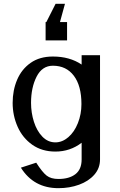

<svg xmlns="http://www.w3.org/2000/svg" viewBox="-20 -798 628 1002"><path d="M330 -683H293L319 -778H270L222 -683H218V-587H330ZM406 -510V-461Q344 -503 256 -503Q187 -503 140 -470Q93 -437 69.5 -382Q46 -327 46 -261Q46 -195 72 -136.5Q98 -78 148.5 -42.5Q199 -7 269 -7Q346 -7 406 -53V34Q406 86 373.5 111Q341 136 285 136Q246 136 223.5 118.5Q201 101 169 51L89 77Q156 184 285 184Q343 184 392.5 166Q442 148 472 114Q502 80 502 34V-510ZM405 -255Q405 -202 386.5 -155.5Q368 -109 336.5 -82Q305 -55 269 -55Q230 -55 201 -85Q172 -115 157 -162.5Q142 -210 142 -261Q142 -341 171 -398Q200 -455 256 -455Q326 -455 365.5 -402.5Q405 -350 405 -255Z"/></svg>

Font: LXGW Marker Gothic
Style: Regular
Weight: 400
Version: Version 1.001